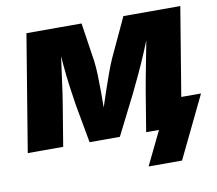

<svg xmlns="http://www.w3.org/2000/svg" viewBox="-77 -632 993 878"><g transform="rotate(-10 419.0 -192.5)"><path d="M10.3 0 99.6 -541H355.5L382.8 -359.4Q386.2 -332.5 387.5 -295.2Q388.7 -257.8 388.9 -216.3Q389.2 -174.8 388.4 -135.7Q387.7 -96.7 386.2 -67.4H364.3Q373 -96.7 385.5 -135.7Q397.9 -174.8 412.1 -216.3Q426.3 -257.8 439.9 -295.4Q453.6 -333 465.3 -359.4L549.8 -541H814L724.6 0H560.1L590.3 -183.1Q594.2 -207 600.8 -241.9Q607.4 -276.9 615.2 -317.1Q623 -357.4 630.6 -397.5Q638.2 -437.5 644 -471.7H655.3Q637.2 -420.4 614.7 -367.2Q592.3 -314 570.1 -266.4Q547.9 -218.8 530.3 -183.1L438 0H297.4L264.2 -183.1Q258.3 -220.2 251.7 -268.6Q245.1 -316.9 240.5 -369.4Q235.8 -421.9 234.4 -471.7H246.6Q241.2 -437 235.6 -397Q230 -356.9 224.6 -316.9Q219.2 -276.9 214.4 -242.2Q209.5 -207.5 205.1 -183.1L174.8 0ZM543.9 156.2 619.6 0H576.7L598.1 -130.9H837.9L699.2 156.2Z"/></g></svg>

Font: Inter 17pt ExtraBold
Style: Italic
Weight: 800
Italic angle: -9.3988°
Version: Version 4.001;git-66647c0bb